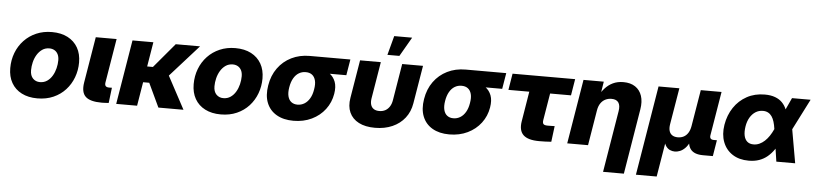

<svg xmlns="http://www.w3.org/2000/svg" viewBox="-51 -1045 6593 1552"><g transform="rotate(5 3246.0 -269.0)"><path d="M263.2 11.2Q189.5 11.2 135.7 -16.4Q82 -43.9 53.2 -94.5Q24.4 -145 24.4 -213.9Q24.4 -280.3 46.6 -338.1Q68.8 -396 110.4 -439.9Q151.9 -483.9 209 -508.5Q266.1 -533.2 335.9 -533.2Q410.2 -533.2 463.6 -505.4Q517.1 -477.5 545.9 -427Q574.7 -376.5 574.7 -307.6Q574.7 -243.7 553.2 -186Q531.7 -128.4 491.2 -84Q450.7 -39.6 393.1 -14.2Q335.4 11.2 263.2 11.2ZM272.9 -121.6Q306.2 -121.6 331.3 -138.9Q356.4 -156.2 373 -184.3Q389.6 -212.4 397.7 -245.6Q405.8 -278.8 405.8 -310.1Q405.8 -339.4 395.5 -359.4Q385.3 -379.4 367.2 -389.6Q349.1 -399.9 326.2 -399.9Q293 -399.9 268.1 -382.6Q243.2 -365.2 226.3 -337.4Q209.5 -309.6 201.4 -276.4Q193.4 -243.2 193.4 -211.4Q193.4 -168 215.8 -144.8Q238.3 -121.6 272.9 -121.6Z M785.2 0.5Q690.4 0.5 653.6 -34.7Q616.7 -69.8 629.4 -148.9L691.4 -522.5H860.4L801.3 -166Q797.9 -145.5 805.9 -136Q814 -126.5 834.5 -126.5Q840.8 -126.5 846.7 -126.7Q852.5 -127 856.9 -127L841.8 -2.4Q830.1 -1.5 815.4 -0.5Q800.8 0.5 785.2 0.5Z M1158.7 -522.5 1072.3 0H902.8L989.3 -522.5ZM1537.6 -522.5 1242.7 -193.4H1076.7L1086.4 -323.2H1172.4L1340.3 -522.5ZM1245.1 0 1149.9 -202.1 1298.8 -279.8 1448.7 0Z M1751.5 11.2Q1677.7 11.2 1624 -16.4Q1570.3 -43.9 1541.5 -94.5Q1512.7 -145 1512.7 -213.9Q1512.7 -280.3 1534.9 -338.1Q1557.1 -396 1598.6 -439.9Q1640.1 -483.9 1697.3 -508.5Q1754.4 -533.2 1824.2 -533.2Q1898.4 -533.2 1951.9 -505.4Q2005.4 -477.5 2034.2 -427Q2063 -376.5 2063 -307.6Q2063 -243.7 2041.5 -186Q2020 -128.4 1979.5 -84Q1939 -39.6 1881.3 -14.2Q1823.7 11.2 1751.5 11.2ZM1761.2 -121.6Q1794.4 -121.6 1819.6 -138.9Q1844.7 -156.2 1861.3 -184.3Q1877.9 -212.4 1886 -245.6Q1894 -278.8 1894 -310.1Q1894 -339.4 1883.8 -359.4Q1873.5 -379.4 1855.5 -389.6Q1837.4 -399.9 1814.5 -399.9Q1781.2 -399.9 1756.3 -382.6Q1731.4 -365.2 1714.6 -337.4Q1697.8 -309.6 1689.7 -276.4Q1681.6 -243.2 1681.6 -211.4Q1681.6 -168 1704.1 -144.8Q1726.6 -121.6 1761.2 -121.6Z M2341.3 11.2Q2259.8 11.2 2203.9 -21.5Q2147.9 -54.2 2124 -114Q2100.1 -173.8 2113.8 -255.9Q2127 -337.4 2170.2 -397.2Q2213.4 -457 2279.5 -489.7Q2345.7 -522.5 2427.7 -522.5H2757.3L2735.8 -393.1H2505.9L2406.2 -389.2Q2376 -389.2 2351.1 -374Q2326.2 -358.9 2309.1 -329.3Q2292 -299.8 2284.7 -255.9Q2277.3 -212.4 2284.9 -182.4Q2292.5 -152.3 2312.7 -137Q2333 -121.6 2362.8 -121.6Q2393.1 -121.6 2418.5 -137Q2443.8 -152.3 2461.7 -182.4Q2479.5 -212.4 2486.3 -255.9Q2494.1 -299.8 2486.3 -329.3Q2478.5 -358.9 2458.5 -374Q2438.5 -389.2 2408.2 -389.2L2416.5 -441.9Q2470.7 -441.9 2517.6 -431.2Q2564.5 -420.4 2597.9 -396.2Q2631.3 -372.1 2646.2 -332.3Q2661.1 -292.5 2651.4 -234.4Q2639.6 -163.6 2597.4 -107.9Q2555.2 -52.2 2489.3 -20.5Q2423.3 11.2 2341.3 11.2Z M3002.9 10.3Q2923.8 10.3 2871.1 -17.1Q2818.4 -44.4 2795.7 -94.7Q2772.9 -145 2784.7 -213.9L2835.9 -522.5H3004.4L2955.1 -224.6Q2950.2 -194.3 2956.8 -172.6Q2963.4 -150.9 2981 -139.4Q2998.5 -127.9 3025.9 -127.9Q3053.7 -127.9 3074.7 -139.4Q3095.7 -150.9 3109.6 -172.6Q3123.5 -194.3 3128.4 -224.6L3177.7 -522.5H3346.7L3295.4 -213.9Q3284.2 -145 3244.9 -94.7Q3205.6 -44.4 3143.8 -17.1Q3082 10.3 3002.9 10.3ZM3052.2 -585.9 3093.8 -741.7H3239.3L3149.4 -585.9Z M3606 11.2Q3524.4 11.2 3468.5 -21.5Q3412.6 -54.2 3388.7 -114Q3364.7 -173.8 3378.4 -255.9Q3391.6 -337.4 3434.8 -397.2Q3478 -457 3544.2 -489.7Q3610.4 -522.5 3692.4 -522.5H4022L4000.5 -393.1H3770.5L3670.9 -389.2Q3640.6 -389.2 3615.7 -374Q3590.8 -358.9 3573.7 -329.3Q3556.6 -299.8 3549.3 -255.9Q3542 -212.4 3549.6 -182.4Q3557.1 -152.3 3577.4 -137Q3597.7 -121.6 3627.4 -121.6Q3657.7 -121.6 3683.1 -137Q3708.5 -152.3 3726.3 -182.4Q3744.1 -212.4 3751 -255.9Q3758.8 -299.8 3751 -329.3Q3743.2 -358.9 3723.1 -374Q3703.1 -389.2 3672.9 -389.2L3681.2 -441.9Q3735.4 -441.9 3782.2 -431.2Q3829.1 -420.4 3862.5 -396.2Q3896 -372.1 3910.9 -332.3Q3925.8 -292.5 3916 -234.4Q3904.3 -163.6 3862.1 -107.9Q3819.8 -52.2 3753.9 -20.5Q3688 11.2 3606 11.2Z M4335 2Q4243.2 2 4205.6 -34.4Q4168 -70.8 4180.7 -146.5L4220.7 -389.2H4051.3L4073.2 -522.5H4581.1L4559.1 -389.2H4389.6L4353.5 -171.9Q4349.6 -147.9 4357.9 -138.4Q4366.2 -128.9 4393.1 -128.9Q4406.7 -128.9 4421.6 -129.2Q4436.5 -129.4 4449.2 -129.9L4433.1 -1.5Q4407.7 0.5 4383.3 1.2Q4358.9 2 4335 2Z M4778.8 -287.1 4731.4 0H4562.5L4648.9 -522.5H4813.5L4791.5 -384.3L4770 -387.7Q4793 -432.6 4821.8 -465.1Q4850.6 -497.6 4887.7 -515.1Q4924.8 -532.7 4972.7 -532.7Q5030.3 -532.7 5068.6 -507.1Q5106.9 -481.4 5122.3 -435.1Q5137.7 -388.7 5127.4 -325.7L5040 204.1H4871.1L4953.6 -294.9Q4961.4 -340.8 4945.1 -365.2Q4928.7 -389.6 4888.2 -389.6Q4861.3 -389.6 4838.6 -378.4Q4815.9 -367.2 4800.3 -344.5Q4784.7 -321.8 4778.8 -287.1Z M5137.7 204.1 5257.8 -522.5H5426.8L5377.4 -226.6Q5372.1 -193.8 5378.9 -171.6Q5385.7 -149.4 5403.6 -137.9Q5421.4 -126.5 5448.2 -126.5Q5475.6 -126.5 5496.8 -137.9Q5518.1 -149.4 5532 -171.9Q5545.9 -194.3 5551.3 -226.6L5600.6 -522.5H5769L5710 -166.5Q5707 -148.4 5714.6 -139.4Q5722.2 -130.4 5740.7 -130.4H5765.6L5744.1 0H5664.6Q5592.3 0 5563.2 -37.8Q5534.2 -75.7 5545.9 -146.5L5554.2 -195.8H5579.6Q5570.8 -141.1 5554.7 -105Q5538.6 -68.8 5518.3 -48.1Q5498 -27.3 5476.3 -18.6Q5454.6 -9.8 5434.6 -9.8Q5413.6 -9.8 5394 -18.6Q5374.5 -27.3 5360.8 -48.3Q5347.2 -69.3 5342.8 -105.2Q5338.4 -141.1 5347.2 -195.8H5372.6L5306.2 204.1Z M6035.6 11.7Q5957.5 11.7 5903.6 -23.4Q5849.6 -58.6 5826.2 -120.1Q5802.7 -181.6 5815.4 -260.3Q5828.6 -339.8 5869.6 -401.1Q5910.6 -462.4 5974.4 -497.3Q6038.1 -532.2 6119.6 -532.2Q6168.5 -532.2 6203.6 -519Q6238.8 -505.9 6261.7 -482.2Q6284.7 -458.5 6297.6 -426.3Q6310.5 -394 6315.4 -356H6346.7L6362.8 -280.8L6412.1 0H6259.3L6220.2 -262.2Q6215.8 -294.4 6208 -319.8Q6200.2 -345.2 6188 -362.8Q6175.8 -380.4 6158 -389.9Q6140.1 -399.4 6116.2 -399.4Q6083 -399.4 6056.4 -382.6Q6029.8 -365.7 6011.5 -335.2Q5993.2 -304.7 5986.3 -262.2Q5979.5 -219.2 5985.8 -188Q5992.2 -156.7 6011.7 -139.6Q6031.2 -122.6 6063 -122.6Q6087.9 -122.6 6110.6 -132.8Q6133.3 -143.1 6153.1 -161.4Q6172.9 -179.7 6189.7 -204.8Q6206.5 -230 6219.7 -259.3L6340.8 -522.5H6491.7L6357.9 -259.3L6314.5 -172.4H6282.7Q6263.2 -131.8 6239.7 -97.9Q6216.3 -64 6187.3 -39.6Q6158.2 -15.1 6120.8 -1.7Q6083.5 11.7 6035.6 11.7Z"/></g></svg>

Font: Inter 28pt ExtraBold
Style: Italic
Weight: 800
Italic angle: -9.3988°
Designer: Rasmus Andersson
Foundry: rsms
Version: Version 4.001;git-66647c0bb